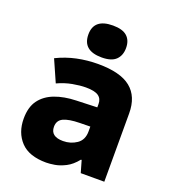

<svg xmlns="http://www.w3.org/2000/svg" viewBox="-142 -882 884 996"><g transform="rotate(20 300.0 -383.5)"><path d="M227 10Q132 10 86 -39Q40 -88 40 -165Q40 -229 68.5 -267.5Q97 -306 147.5 -325Q198 -344 264 -346L379 -350V-369Q379 -398 358 -412.5Q337 -427 289 -427Q257 -427 216 -419.5Q175 -412 134 -393L81 -513Q134 -539 190.5 -551Q247 -563 307 -563Q430 -563 487.5 -516.5Q545 -470 545 -377V0H415L396 -66H392Q364 -31 332.5 -15Q301 1 273.5 5.5Q246 10 227 10ZM271 -125Q313 -125 346 -147.5Q379 -170 379 -217V-244L321 -243Q261 -242 231.5 -228Q202 -214 202 -179Q202 -125 271 -125ZM311 -601Q206 -601 206 -690Q206 -777 311 -777Q364 -777 389 -754.5Q414 -732 414 -690Q414 -649 389.5 -625Q365 -601 311 -601Z"/></g></svg>

Font: Noto Sans Mono Black
Style: Regular
Weight: 900
Designer: Monotype Design Team
Foundry: Monotype Imaging Inc.
Version: Version 2.014